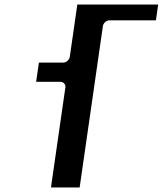

<svg xmlns="http://www.w3.org/2000/svg" viewBox="-20 -855 720 850"><path d="M288.9 -603C287.3 -592.3 275.4 -578 260.3 -578H152.3L140 -493H248C258.8 -493 271.6 -483.1 269.4 -468L205.6 -25H332.6L435.6 -740C437.2 -750.7 449.1 -765 464.2 -765H670.2L680.3 -835H322.3Z"/></svg>

Font: Hussar Ekologiczny
Style: Regular
Weight: 400
Foundry: Cannot Into Space Fonts
Version: Version 0.97